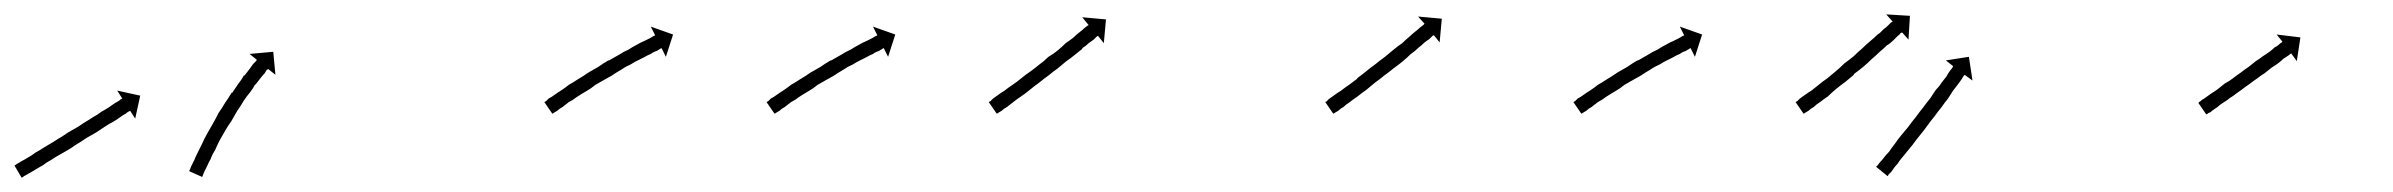

<svg xmlns="http://www.w3.org/2000/svg" viewBox="-27 -233 3328 267"><path d="M-5 -4Q-4 -5 0 -7Q3 -9 7 -11Q12 -14 17 -17Q22 -21 28 -24Q34 -28 41 -32Q48 -36 54 -40Q61 -44 68 -49Q75 -53 82 -57Q89 -62 96 -66Q102 -70 109 -74Q114 -78 120 -81Q125 -84 129 -87Q133 -90 137 -92Q139 -93 141 -95Q142 -95 143 -96L136 -107L168 -100L161 -68L154 -79Q153 -78 152 -78Q150 -77 148 -75Q144 -73 140 -70Q136 -67 131 -64Q125 -61 119 -57Q113 -53 107 -49Q100 -45 93 -41Q86 -36 79 -32Q72 -27 65 -23Q58 -19 51 -15Q45 -11 38 -7Q33 -3 27 0Q22 3 17 6Q13 8 10 10Q6 12 5 13Q4 14 3 14L-7 -3Q-6 -3 -5 -4ZM237 3Q237 3 237 3Q237 3 237 3Q237 3 237 3Q237 3 237 3Q238 1 239 -2Q239 -2 239 -2Q239 -2 239 -2Q239 -2 239 -2Q239 -2 239 -2Q241 -6 243 -10Q243 -10 243 -10Q243 -10 243 -10Q243 -10 243 -10Q243 -10 243 -10Q245 -15 248 -21Q248 -21 248 -21Q248 -21 248 -21Q248 -21 248 -21Q248 -21 248 -21Q251 -27 254 -33Q254 -33 254 -33Q254 -33 254 -33Q254 -33 254 -33Q254 -33 254 -33Q257 -40 261 -47Q261 -47 261 -47Q261 -47 261 -47Q261 -47 261 -47Q261 -47 261 -47Q265 -54 269 -61Q269 -61 269 -61Q269 -61 269 -61Q269 -61 269 -61Q269 -61 269 -61Q273 -68 277 -76Q277 -76 277 -76Q277 -76 277 -76Q277 -76 277 -76Q277 -76 277 -76Q282 -83 286 -90Q286 -90 286 -90Q286 -90 286 -90Q286 -90 286 -90Q286 -90 286 -90Q291 -97 295 -104Q295 -104 295 -104Q295 -104 296 -104Q296 -104 296 -104Q296 -104 296 -104Q300 -110 304 -116Q304 -116 304 -116Q304 -116 304 -116Q304 -116 304 -116Q304 -116 304 -116Q309 -122 312 -128Q312 -128 312 -128Q312 -128 312 -128Q313 -128 313 -128Q313 -128 313 -128Q316 -132 320 -137Q320 -137 320 -137Q320 -137 320 -137Q320 -137 320 -137Q320 -137 320 -137Q323 -141 325 -144Q327 -146 329 -148Q330 -149 330 -150L320 -158L353 -161L356 -129L346 -137Q345 -136 344 -136Q343 -134 341 -131Q338 -128 335 -124Q335 -124 335 -124Q335 -124 335 -124Q335 -124 335 -124Q335 -124 335 -124Q332 -120 328 -115Q328 -115 328 -115.5Q328 -116 328 -116Q328 -116 328 -116Q328 -116 328 -116Q325 -110 321 -105Q321 -105 321 -105Q321 -105 321 -105Q321 -105 321 -105Q321 -105 321 -105Q316 -99 312 -93Q312 -93 312 -93Q312 -93 312 -93Q312 -93 312 -93Q312 -93 312 -93Q308 -86 303 -79Q303 -79 303 -79Q303 -79 303 -79Q303 -79 303 -79Q303 -79 303 -79Q299 -72 295 -65Q295 -65 295 -65Q295 -65 295 -65Q295 -65 295 -65Q295 -65 295 -65Q290 -58 286 -51Q286 -51 286 -51Q286 -51 286 -51Q286 -51 286 -51Q286 -51 286 -51Q282 -44 278 -37Q278 -37 278 -37Q278 -37 278 -37Q278 -37 278 -37Q278 -37 278 -37Q275 -31 272 -24Q272 -24 272 -24Q272 -24 272 -24Q272 -24 272 -24Q272 -24 272 -24Q268 -18 266 -12Q266 -12 266 -12Q266 -12 266 -12Q266 -12 266 -12Q266 -12 266 -12Q263 -7 261 -2Q261 -2 261 -2Q261 -2 261 -2Q261 -2 261 -2Q261 -2 261 -2Q259 2 257 6Q257 6 257 6Q257 6 257 6Q257 6 257 6Q257 6 257 6Q256 9 255 11Q255 11 255 11Q255 11 255 11Q255 11 255 11Q255 11 255 11Q255 12 254 13L236 5Q236 5 237 3Z M732 -92Q734 -94 736 -96Q740 -98 744 -101Q748 -104 753 -107Q759 -111 764 -115Q771 -119 777 -123Q784 -127 791 -132Q798 -136 805 -140Q812 -145 819 -149H820Q827 -153 834 -157Q840 -161 847 -164Q853 -168 859 -171Q864 -174 869 -176Q873 -178 877 -180Q880 -182 882 -183Q883 -183 884 -184L878 -196L909 -185L899 -154L893 -166Q892 -166 891 -165Q889 -164 886 -162Q882 -161 878 -158Q873 -156 868 -153Q862 -150 856 -147Q850 -143 843 -140Q837 -136 830 -132Q823 -127 815 -123Q808 -119 801 -115Q795 -110 788 -106Q781 -102 775 -98Q770 -94 764 -91Q759 -87 755 -84Q751 -82 748 -79Q745 -77 743 -76Q742 -75 741 -75L730 -91Q731 -92 732 -92Z M1041 -92Q1043 -94 1045 -96Q1049 -98 1053 -101Q1057 -104 1062 -107Q1068 -111 1073 -115Q1080 -119 1086 -123Q1093 -127 1100 -132Q1107 -136 1114 -140Q1121 -145 1128 -149H1129Q1136 -153 1143 -157Q1149 -161 1156 -164Q1162 -168 1168 -171Q1173 -174 1178 -176Q1182 -178 1186 -180Q1189 -182 1191 -183Q1192 -183 1193 -184L1187 -196L1218 -185L1208 -154L1202 -166Q1201 -166 1200 -165Q1198 -164 1195 -162Q1191 -161 1187 -158Q1182 -156 1177 -153Q1171 -150 1165 -147Q1159 -143 1152 -140Q1146 -136 1139 -132Q1132 -127 1124 -123Q1117 -119 1110 -115Q1104 -110 1097 -106Q1090 -102 1084 -98Q1079 -94 1073 -91Q1068 -87 1064 -84Q1060 -82 1057 -79Q1054 -77 1052 -76Q1051 -75 1050 -75L1039 -91Q1040 -92 1041 -92Z M1350 -92Q1352 -94 1354 -96Q1357 -98 1361 -101Q1365 -104 1370 -107Q1375 -111 1381 -115Q1387 -119 1393 -124Q1399 -129 1405 -133Q1412 -138 1418 -143Q1425 -148 1431 -154Q1438 -158 1444 -163Q1450 -168 1455 -173Q1461 -177 1466 -181Q1470 -185 1474 -188Q1478 -191 1481 -194Q1484 -196 1485 -197Q1486 -198 1487 -198L1478 -209L1511 -206L1508 -173L1500 -183Q1499 -183 1498 -182Q1496 -180 1494 -178Q1491 -176 1487 -173Q1483 -169 1478 -166V-165Q1473 -161 1468 -157Q1462 -152 1456 -148Q1450 -143 1444 -138Q1437 -133 1431 -128Q1424 -123 1418 -118Q1411 -113 1405 -108Q1399 -103 1393 -99Q1387 -95 1382 -91Q1377 -87 1373 -84Q1369 -82 1366 -79Q1363 -77 1361 -76Q1360 -75 1359 -75L1348 -91Q1349 -92 1350 -92Z M1818 -92Q1819 -94 1822 -96Q1825 -98 1829 -101Q1833 -104 1838 -107Q1843 -111 1849 -115Q1854 -119 1861 -124H1860Q1867 -129 1873 -134Q1879 -139 1886 -144Q1892 -149 1899 -154Q1905 -159 1911 -164Q1917 -169 1923 -173Q1928 -178 1933 -182Q1937 -186 1941 -189Q1945 -192 1948 -195Q1951 -197 1952 -198Q1953 -199 1954 -200L1945 -210L1978 -207L1975 -174L1967 -184Q1966 -184 1965 -183Q1964 -182 1961 -179Q1958 -177 1954 -174Q1950 -170 1946 -167Q1941 -162 1935 -158Q1930 -153 1924 -148Q1918 -143 1911 -138Q1905 -133 1898 -128Q1892 -123 1885 -118Q1879 -113 1873 -108Q1867 -104 1861 -99Q1855 -95 1850 -91Q1845 -88 1841 -84Q1837 -82 1834 -79Q1831 -77 1829 -76Q1828 -75 1827 -75L1816 -91Q1817 -92 1818 -92Z M2163 -92Q2165 -94 2167 -96Q2171 -98 2175 -101Q2179 -104 2184 -107Q2190 -111 2195 -115Q2202 -119 2208 -123Q2215 -127 2222 -132Q2229 -136 2236 -140Q2243 -145 2250 -149H2251Q2258 -153 2265 -157Q2271 -161 2278 -164Q2284 -168 2290 -171Q2295 -174 2300 -176Q2304 -178 2308 -180Q2311 -182 2313 -183Q2314 -183 2315 -184L2309 -196L2340 -185L2330 -154L2324 -166Q2323 -166 2322 -165Q2320 -164 2317 -162Q2313 -161 2309 -158Q2304 -156 2299 -153Q2293 -150 2287 -147Q2281 -143 2274 -140Q2268 -136 2261 -132Q2254 -127 2246 -123Q2239 -119 2232 -115Q2226 -110 2219 -106Q2212 -102 2206 -98Q2201 -94 2195 -91Q2190 -87 2186 -84Q2182 -82 2179 -79Q2176 -77 2174 -76Q2173 -75 2172 -75L2161 -91Q2162 -92 2163 -92Z M2472 -92Q2474 -94 2476 -96Q2479 -98 2483 -101Q2487 -104 2492 -107Q2492 -107 2492 -107Q2492 -107 2492 -107Q2492 -107 2492 -107Q2492 -107 2492 -107Q2497 -111 2502 -115Q2502 -115 2502 -115Q2502 -115 2502 -115Q2502 -115 2502 -115Q2502 -115 2502 -115Q2508 -120 2514 -124Q2520 -129 2526 -134Q2532 -139 2538 -145Q2545 -150 2551 -155Q2557 -161 2563 -166Q2568 -171 2574 -176Q2579 -180 2584 -185Q2586 -186 2588 -188Q2590 -190 2592 -192Q2596 -195 2599 -198Q2601 -200 2603 -202Q2604 -202 2605 -203L2596 -213L2629 -211L2627 -178L2618 -188Q2617 -187 2616 -187Q2615 -185 2612 -183Q2609 -180 2606 -177Q2604 -175 2601.5 -173Q2599 -171 2597 -170Q2592 -165 2587 -161Q2582 -156 2576 -151Q2570 -145 2564 -140Q2558 -135 2551 -130V-129Q2545 -124 2539 -119Q2532 -114 2526 -109Q2520 -104 2515 -99Q2515 -99 2515 -99Q2515 -99 2515 -99Q2515 -99 2515 -99Q2515 -99 2515 -99Q2509 -95 2504 -91Q2504 -91 2504 -91Q2504 -91 2504 -91Q2504 -91 2504 -91Q2504 -91 2504 -91Q2499 -88 2495 -84Q2491 -82 2488 -79Q2485 -77 2483 -76Q2482 -75 2481 -75L2470 -91Q2471 -92 2472 -92ZM2584 -3Q2585 -4 2587 -7Q2590 -10 2593 -14Q2596 -18 2600 -22Q2604 -28 2608 -33Q2612 -39 2617 -45Q2622 -51 2627 -57Q2632 -64 2637 -70Q2642 -77 2647 -83Q2652 -90 2657 -96Q2661 -102 2665 -108Q2670 -113 2673 -118Q2673 -118 2673 -118Q2673 -118 2673 -118Q2673 -118 2673 -118Q2673 -118 2673 -118Q2677 -123 2680 -127Q2682 -131 2685 -135Q2687 -137 2688 -139Q2689 -140 2689 -141L2679 -149L2711 -154L2716 -121L2705 -129Q2705 -128 2704 -128Q2703 -126 2701 -123Q2699 -120 2696 -116Q2693 -112 2689 -107Q2689 -107 2689 -107Q2689 -107 2689 -107Q2689 -107 2689 -107Q2689 -107 2689 -107Q2686 -102 2682 -96Q2677 -90 2673 -84Q2668 -78 2663 -71Q2658 -65 2653 -58Q2648 -51 2643 -45Q2638 -39 2633 -32Q2628 -26 2624 -21Q2619 -15 2615 -10Q2612 -5 2608 -1Q2605 3 2603 6Q2601 8 2599 10Q2599 11 2598 12L2582 -1Q2583 -2 2584 -3Z M3031 -91Q3033 -92 3035 -94Q3037 -95 3041 -98Q3045 -101 3048 -103Q3053 -106 3057 -109Q3062 -113 3067 -117Q3073 -120 3078 -124Q3083 -128 3089 -132Q3094 -136 3100 -140Q3105 -144 3110 -148Q3115 -151 3120 -155Q3125 -158 3129 -161Q3133 -164 3136 -167Q3140 -169 3142 -171Q3144 -173 3146 -174Q3146 -174 3147 -175L3139 -185L3172 -181L3167 -148L3159 -159Q3159 -158 3158 -158Q3156 -156 3154 -155Q3151 -153 3148 -151Q3145 -148 3141 -145Q3137 -142 3132 -139Q3127 -135 3122 -131Q3117 -128 3112 -124Q3106 -120 3101 -116Q3095 -112 3090 -108Q3084 -104 3079 -100Q3074 -97 3069 -93Q3064 -90 3060 -87Q3057 -84 3052 -81Q3049 -79 3047 -77Q3044 -76 3043 -75Q3042 -74 3041 -74L3030 -90Q3031 -90 3031 -91Z"/></svg>

Font: FRB American Cursive Just Arrows
Style: Italic
Weight: 400
Italic angle: -25°
Version: Version 2.0;Modular Font Editor K font №1